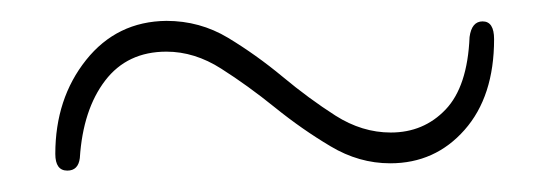

<svg xmlns="http://www.w3.org/2000/svg" viewBox="-20 -440 527 184"><path d="M354 -283.5Q324 -283.5 296.8 -299.8Q269.5 -316 243.5 -337Q217.5 -358 192 -374.2Q166.5 -390.5 139.5 -390.5Q102 -390.5 80.8 -362.8Q59.5 -335 56.5 -288.5Q55 -276.5 44.5 -276.5Q33 -276.5 33 -292.5Q33 -345.5 62.5 -382.5Q92 -419.5 139.5 -420Q171.5 -420 198.5 -403.8Q225.5 -387.5 250.8 -366.5Q276 -345.5 301.5 -329.2Q327 -313 354.5 -313Q386 -313 407 -335Q428 -357 430 -404.5Q432 -419.5 442.5 -419.5Q453.5 -419.5 453.5 -402.5Q453.5 -347.5 425.2 -315.5Q397 -283.5 354 -283.5Z"/></svg>

Font: Fraunces 144pt Soft Light
Style: Regular
Weight: 300
Version: Version 1.000;[0bf87f6ff]